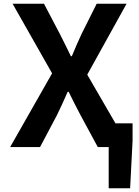

<svg xmlns="http://www.w3.org/2000/svg" viewBox="-20 -782 740 1021"><path d="M594 -126 444 -385 653 -762H494L414 -602C398 -567 381 -530 362 -483H357C334 -530 316 -567 298 -602L214 -762H47L257 -392L34 0H193L283 -170C302 -209 320 -248 340 -294H345C368 -248 387 -209 408 -170L500 0H558V219H672L685 -33V-126Z"/></svg>

Font: Kawkab Mono
Style: Bold
Weight: 700
Monospace: yes
Designer: Abdullah Arif
Foundry: Abdullah Arif
Version: Version 1.000;PS 000.500;hotconv 1.0.88;makeotf.lib2.5.64775